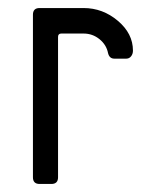

<svg xmlns="http://www.w3.org/2000/svg" viewBox="-20 -458 413 478"><path d="M62 -16.6V-421.4Q62 -438 78.6 -438H188Q235.8 -438 273.4 -406.2Q311 -374.5 311 -332Q311 -323.7 306.4 -317.9Q301.8 -312 294.4 -312H264.6Q252.4 -312 249 -325.7Q245.1 -346.2 227.8 -360.4Q210.4 -374.5 188 -374.5H132.8Q124.5 -374.5 124.5 -366.2V-16.6Q124.5 0 107.9 0H78.6Q62 0 62 -16.6Z"/></svg>

Font: GOSTRUS
Style: type_B
Weight: 400
Designer: Юрий и Татьяна Кривогуз
Version: Version 02.00